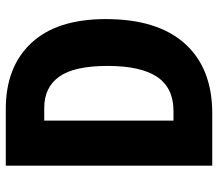

<svg xmlns="http://www.w3.org/2000/svg" viewBox="-65 -689 754 664"><g transform="rotate(-90 312.0 -357.0)"><path d="M578 -368Q578 -189 493 -94.5Q408 0 252 0H71V-714H267Q413 -714 495.5 -625.5Q578 -537 578 -368ZM416 -362Q416 -477 379 -529Q342 -581 271 -581H227V-134H260Q340 -134 378 -190.5Q416 -247 416 -362Z"/></g></svg>

Font: Noto Sans Gujarati UI Condensed ExtraBold
Style: Regular
Weight: 800
Width: 3
Designer: Jelle Bosma - Monotype Design Team, Universal Thirst
Foundry: Monotype Imaging Inc.
Version: Version 2.106; ttfautohint (v1.8.4.7-5d5b)